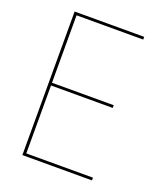

<svg xmlns="http://www.w3.org/2000/svg" viewBox="-136 -832 804 927"><g transform="rotate(20 266.0 -369.0)"><path d="M95.5 -723.5 102.5 -730.5V-370L95.5 -377H419.5V-363H95.5L102.5 -370V-7L95.5 -14H445V0H87.5V-737.5H445V-723.5Z"/></g></svg>

Font: Epilogue Thin
Style: Regular
Weight: 250
Designer: Tyler Finck
Foundry: Etcetera Type Co
Version: Version 2.111